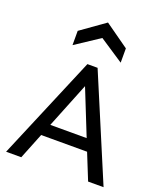

<svg xmlns="http://www.w3.org/2000/svg" viewBox="-170 -1075 1008 1185"><g transform="rotate(20 333.5 -482.0)"><path d="M551.8 0H653.3L366.7 -679.7H299.8L13.2 0H112.8L181.2 -170.9H482.9ZM332.5 -546.9 451.7 -249H212.9ZM331.5 -964.4 173.3 -852.1V-758.3L331.5 -862.8L489.7 -758.3V-852.1Z"/></g></svg>

Font: Inder
Style: Regular
Weight: 400
Designer: Irina Smirnova
Foundry: Irina Smirnova
Version: Version 1.001